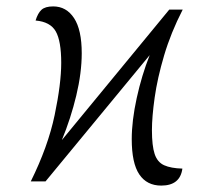

<svg xmlns="http://www.w3.org/2000/svg" viewBox="-20 -566 685 599"><path d="M483 13Q438 13 414.5 -22Q391 -57 391 -132Q391 -189 406.5 -260Q422 -331 447 -394L122 0H76Q130 -109 150.5 -207Q171 -305 171 -370Q171 -438 154 -468Q137 -498 91 -502Q98 -525 109.5 -535.5Q121 -546 146 -546Q187 -546 211 -509.5Q235 -473 235 -400Q235 -339 218 -268Q201 -197 173 -129L508 -536H550Q513 -464 492 -393Q471 -322 462.5 -261.5Q454 -201 454 -160Q454 -111 462.5 -85.5Q471 -60 492 -50.5Q513 -41 549 -40Q542 13 483 13Z"/></svg>

Font: Noto Serif Light
Style: Italic
Weight: 300
Italic angle: -12°
Designer: Monotype Design Team
Foundry: Monotype Imaging Inc.
Version: Version 2.013